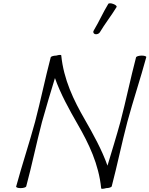

<svg xmlns="http://www.w3.org/2000/svg" viewBox="-20 -1154 925 1188"><path d="M597 -953C629 -1007 669 -1057 701 -1110C705 -1115 696 -1124 682 -1129C668 -1135 653 -1135 650 -1130C617 -1076 593 -1020 561 -967C554 -958 557 -947 567 -943C577 -940 591 -944 597 -953ZM671 0C706 -133 733 -267 768 -400C804 -533 849 -667 885 -800C887 -805 875 -810 857 -810C840 -810 824 -805 822 -800C787 -667 760 -533 725 -400C700 -309 672 -219 645 -129C611 -226 556 -325 505 -414C435 -535 374 -662 359 -811C359 -816 345 -815 328 -810C312 -810 296 -805 294 -800C259 -667 232 -533 197 -400C161 -267 116 -133 80 0C78 5 90 10 107 10C125 10 140 5 142 0C178 -133 205 -267 240 -400C265 -491 293 -581 320 -671C354 -574 409 -475 460 -386C530 -265 591 -138 606 11C606 16 620 15 637 10C653 10 668 5 671 0Z"/></svg>

Font: Nupuram ExtraLight Oblique
Style: Regular
Weight: 200
Designer: Santhosh Thottingal (santhosh.thottingal@gmail.com)
Foundry: SMC
Version: Version 1.000